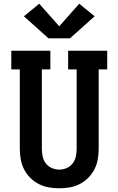

<svg xmlns="http://www.w3.org/2000/svg" viewBox="-20 -1009 640 1037"><path d="M300 8Q271 8 243 3Q215 -2 189.5 -15Q164 -28 143.5 -48.5Q123 -69 110 -94.5Q97 -120 92 -148.5Q87 -177 87 -205V-634H41V-735H252V-634H206V-205Q206 -184 210.5 -163.5Q215 -143 227.5 -126.5Q240 -110 259.5 -101.5Q279 -93 300 -93Q321 -93 340.5 -101.5Q360 -110 372.5 -126.5Q385 -143 389.5 -163.5Q394 -184 394 -205V-634H348V-735H559V-634H513V-205Q513 -177 508 -148.5Q503 -120 490 -94.5Q477 -69 456.5 -48.5Q436 -28 410.5 -15Q385 -2 357 3Q329 8 300 8ZM242 -802 109 -921 192 -989 300 -867 408 -989 491 -921 358 -802Z"/></svg>

Font: Iosevka Curly Slab Extended
Style: Bold
Weight: 700
Width: 7
Monospace: yes
Designer: Belleve Invis
Foundry: Belleve Invis
Version: Version 11.1.0; ttfautohint (v1.8.3)